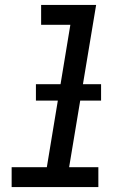

<svg xmlns="http://www.w3.org/2000/svg" viewBox="-20 -755 540 775"><path d="M27 0V-80H169L264 -655H146V-735H368L259 -80H377V0ZM125 -349V-415H388V-349Z"/></svg>

Font: Iosevka Curly Slab MdObl
Style: Regular
Weight: 500
Italic angle: -9°
Monospace: yes
Designer: Belleve Invis
Foundry: Belleve Invis
Version: Version 11.0.0; ttfautohint (v1.8.3)